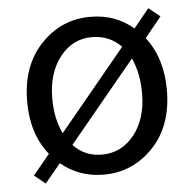

<svg xmlns="http://www.w3.org/2000/svg" viewBox="-46 -616 698 690"><g transform="rotate(-5 302.5 -271.0)"><path d="M439.5 -394.5 199.2 -103.5Q240.2 -59.6 302.7 -59.6Q373 -59.6 418.9 -117.2Q464.8 -174.8 464.8 -266.6Q464.8 -338.9 439.5 -394.5ZM168 -148.4 408.2 -439.5Q365.2 -483.4 302.7 -483.4Q232.4 -483.4 187 -425.3Q141.6 -367.2 141.6 -275.4Q141.6 -203.1 168 -148.4ZM554.7 -536.1 495.1 -462.9Q554.7 -385.7 554.7 -271.5Q554.7 -141.6 481 -64.5Q407.2 12.7 302.7 12.7Q214.8 12.7 148.4 -42L91.8 26.4L51.8 -5.9L112.3 -79.1Q50.8 -155.3 50.8 -271.5Q50.8 -401.4 124.5 -479Q198.2 -556.6 302.7 -556.6Q393.6 -556.6 458 -501L513.7 -569.3Z"/></g></svg>

Font: Gen Shin Gothic Regular
Style: Regular
Weight: 400
Designer: [Source Han Sans]
Ryoko NISHIZUKA  (kana & ideographs); Paul D. Hunt (Latin, Greek & Cyrillic); Wenlong ZHANG  (bopomofo
Version: Version 1.002.20150607